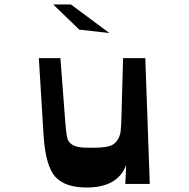

<svg xmlns="http://www.w3.org/2000/svg" viewBox="-20 -819 840 855"><path d="M333 -687 217 -799H296L467 -672ZM366 16Q269 16 226 -32Q183 -80 174 -216L153 -560H249L269 -297Q275 -215 281 -200Q292 -169 338 -163Q357 -161 386 -161Q435 -161 460.5 -166.5Q486 -172 500 -191Q514 -210 517 -232.5Q520 -255 521 -305L528 -560H627L647 0H538L542 -84Q504 16 366 16Z"/></svg>

Font: OpenDyslexic
Style: Regular
Weight: 400
Designer: Abbie Gonzalez
Version: Version 0.920;hotconv 1.0.109;makeotfexe 2.5.65596